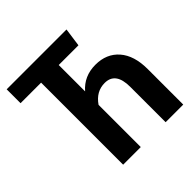

<svg xmlns="http://www.w3.org/2000/svg" viewBox="-183 -834 978 978"><g transform="rotate(-45 306.0 -345.5)"><path d="M589 -256V0H462V-255Q462 -361 384 -361Q322 -361 283 -304V0H156V-591H8V-691H439L425 -591H283V-401Q334 -460 416 -460Q496 -460 542.5 -406.5Q589 -353 589 -256Z"/></g></svg>

Font: Fira Sans Compressed Medium
Style: Regular
Weight: 500
Width: 1
Designer: bBox Type GmbH & Carrois Corporate GbR & Edenspiekermann AG
Foundry: bBox Type GmbH & Carrois Corporate GbR & Edenspiekermann AG
Version: Version 4.301